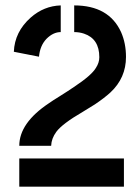

<svg xmlns="http://www.w3.org/2000/svg" viewBox="-20 -704 527 724"><path d="M32.2 -508.8Q35.2 -584 95.7 -637.7Q145.5 -681.6 209 -683.6V-583Q180.7 -583 155.3 -557.6Q130.9 -532.2 127 -490.2ZM52.7 0V-106.4H447.3V0ZM52.7 -154.3Q52.7 -240.2 164.1 -314.5Q177.7 -324.2 203.1 -339.8Q226.6 -354.5 235.4 -360.4Q243.2 -365.2 258.8 -376Q325.2 -419.9 341.8 -448.2Q354.5 -467.8 354.5 -488.3Q354.5 -557.6 296.9 -577.1Q279.3 -583 259.8 -583V-683.6Q390.6 -683.6 436.5 -583Q455.1 -541 455.1 -489.3Q455.1 -410.2 396.5 -355.5Q373 -334 337.9 -310.5Q323.2 -300.8 292 -282.2Q214.8 -237.3 192.4 -207Q173.8 -181.6 172.9 -154.3Z"/></svg>

Font: Post No Bills Colombo
Style: Bold
Weight: 800
Designer: Kosala Senevirathne, Siva Puranthara, Lasantha Premarathna, Tharique Azeez
Foundry: Mooniak
Version: Version 1.220 ; ttfautohint (v1.5)